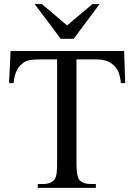

<svg xmlns="http://www.w3.org/2000/svg" viewBox="-20 -909 649 929"><path d="M564.9 -506.8Q563 -524.9 560.1 -537.8Q557.1 -550.8 553.2 -560.3Q549.3 -569.8 544.7 -576.4Q540 -583 534.2 -588.9Q518.6 -605.5 497.8 -613.5Q477.1 -621.6 443.8 -621.6H350.1V-115.7Q350.1 -84.5 353.8 -65.4Q357.4 -46.4 363.8 -38.6Q380.9 -18.6 420.4 -18.6H443.8V0H162.6V-18.6H186.5Q208 -18.6 222.2 -24.4Q236.3 -30.3 246.1 -43.9Q251 -51.8 253.7 -69.1Q256.3 -86.4 256.3 -115.7V-621.6H177.2Q157.2 -621.6 143.3 -620.6Q129.4 -619.6 119.4 -617.2Q109.4 -614.7 101.8 -610.8Q94.2 -606.9 87.4 -600.6Q51.8 -574.2 45.9 -506.8H23.9L31.2 -662.1H580.6L585.9 -506.8ZM336.4 -721.2H273.9L147.9 -889.2H182.6L304.7 -786.1L427.2 -889.2H461.9Z"/></svg>

Font: Doulos SIL Afr
Style: Regular
Weight: 400
Designer: Walt Agee, Victor Gaultney, Peter Martin, Debbi Hosken, Becca Hirsbrunner
Foundry: SIL International
Version: Version 5.000